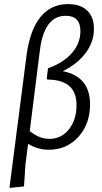

<svg xmlns="http://www.w3.org/2000/svg" viewBox="-20 -724 497 936"><path d="M26 192 110 -459Q127 -580 178 -642Q229 -704 312 -704Q372 -704 405 -672.5Q438 -641 438 -584Q438 -521 398.5 -467Q359 -413 286 -377Q419 -351 419 -215Q419 -119 362 -56.5Q305 6 218 6Q163 6 117 -23L104 78L97 185ZM175 -483 125 -85Q172 -47 221 -47Q279 -47 316 -93.5Q353 -140 353 -212Q353 -336 211 -336L208 -342L214 -391Q289 -418 330.5 -465.5Q372 -513 372 -572Q372 -647 300 -647Q197 -647 175 -483Z"/></svg>

Font: Alegreya Sans
Style: Italic
Weight: 400
Italic angle: -7°
Designer: Juan Pablo del Peral
Foundry: Huerta Tipografica
Version: Version 2.007